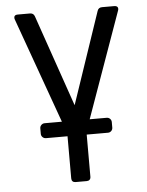

<svg xmlns="http://www.w3.org/2000/svg" viewBox="-53 -589 641 836"><g transform="rotate(-5 267.0 -170.5)"><path d="M40.1 -533Q40.1 -539.1 44 -542.3Q47.9 -545.5 55.8 -545.5H109.7Q125 -545.5 130 -530.9L268.5 -130.7L404.1 -530.9Q408.7 -545.5 424.4 -545.5H478.3Q486.2 -545.5 490.2 -542.1Q494.3 -538.7 494.3 -532.7Q494.3 -529.1 492.9 -525.2L328.5 -63.9H402.7Q411.2 -63.9 417.3 -57.9Q423.3 -51.8 423.3 -43.3V-19.2Q423.3 -10.7 417.3 -4.6Q411.2 1.4 402.7 1.4H309.7V185.4Q309.7 193.9 305 198.5Q300.4 203.1 291.9 203.1H243.6Q235.1 203.1 230.5 198.5Q225.9 193.9 225.9 185.4V1.4H131.7Q123.2 1.4 117 -4.6Q110.8 -10.7 110.8 -19.2V-43.3Q110.8 -51.8 117 -57.9Q123.2 -63.9 131.7 -63.9H207L41.5 -525.2Q40.1 -529.1 40.1 -533Z"/></g></svg>

Font: DeltaSans
Style: Regular
Weight: 400
Designer: Rasmus Andersson
Foundry: rsms
Version: Version 3.012